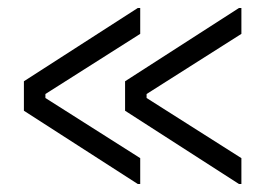

<svg xmlns="http://www.w3.org/2000/svg" viewBox="-20 -488 684 482"><path d="M580 -26 294 -210V-284L580 -468H586V-403L348 -252V-242L586 -91V-26ZM40 -284 326 -468H332V-403L94 -252V-242L332 -91V-26H326L40 -210Z"/></svg>

Font: Space Grotesk Frontify Light
Style: Regular
Weight: 300
Designer: Florian Karsten
Version: Version 2.000